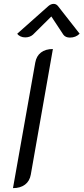

<svg xmlns="http://www.w3.org/2000/svg" viewBox="-20 -962 431 991"><path d="M162 -639Q168 -673 191.5 -691Q215 -709 253 -709L139 -61Q133 -27 109 -9Q85 9 47 9ZM110 -769Q97 -769 86 -774Q75 -779 69 -788L230 -931Q243 -942 257 -942Q270 -942 279 -931L391 -788Q371 -768 341 -768Q318 -768 307 -783L245 -877L150 -783Q134 -769 110 -769Z"/></svg>

Font: K2D Light
Style: Italic
Weight: 300
Italic angle: -10°
Designer: Katatrad Aksorn Co.,Ltd.
Foundry: Cadson Demak Co.,Ltd.
Version: Version 1.000; ttfautohint (v1.6)